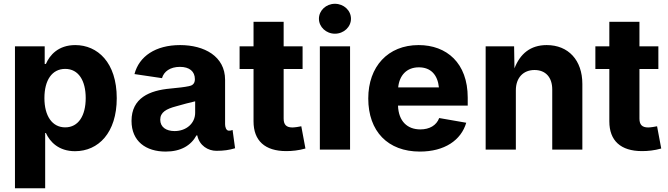

<svg xmlns="http://www.w3.org/2000/svg" viewBox="-20 -791 3533 1015"><path d="M59.1 204.1H218.8V-87.9H222.7C243.7 -41 290.5 8.3 376.5 8.3C500 8.3 597.2 -88.9 597.2 -272C597.2 -461.4 495.1 -552.7 377.9 -552.7C288.1 -552.7 242.7 -499.5 222.7 -453.1H216.3V-545.9H59.1ZM324.7 -117.7C255.4 -117.7 214.8 -178.7 214.8 -272.5C214.8 -367.2 254.9 -426.8 324.7 -426.8C395.5 -426.8 433.1 -364.3 433.1 -272.5C433.1 -180.2 395 -117.7 324.7 -117.7Z M856 10.3C936 10.3 989.7 -22 1018.6 -75.2H1022.9C1034.2 -20.5 1080.6 6.3 1124 6.3C1163.1 6.3 1191.9 2 1222.7 -7.3L1209.5 -104C1202.1 -101.1 1197.8 -100.1 1190.4 -100.1C1174.8 -100.1 1169.9 -120.6 1169.9 -134.3V-369.1C1169.9 -493.7 1059.6 -552.7 932.1 -552.7C802.2 -552.7 715.3 -493.2 690.9 -399.4L836.4 -377.9C846.2 -413.1 879.9 -437.5 931.2 -437.5C981.4 -437.5 1010.3 -413.6 1010.3 -372.1C1010.3 -344.7 992.2 -337.9 978 -335.4C955.6 -330.6 925.3 -327.1 879.9 -322.8C771 -313 675.3 -273.4 675.3 -151.9C675.3 -43.9 751.5 10.3 856 10.3ZM902.8 -98.1C858.9 -98.1 827.1 -118.7 827.1 -158.2C827.1 -197.8 859.4 -215.3 911.1 -229C948.2 -240.2 981.4 -248 1011.7 -255.4V-194.8C1011.7 -139.2 965.3 -98.1 902.8 -98.1Z M1320.3 -675.8V-545.9H1246.6V-426.3H1320.3V-149.4C1320.3 -47.4 1380.4 7.8 1493.2 7.8C1523.9 7.8 1558.6 4.4 1594.7 -5.9L1572.8 -123.5C1563 -121.1 1537.6 -117.2 1525.9 -117.2C1493.2 -117.2 1479.5 -132.3 1479.5 -164.1V-426.3H1579.6V-545.9H1479.5V-675.8Z M1670.9 0H1830.6V-545.9H1670.9ZM1750.5 -612.8C1797.4 -612.8 1835.4 -648.4 1835.4 -691.9C1835.4 -735.8 1797.4 -771 1750.5 -771C1704.1 -771 1666 -735.8 1666 -691.9C1666 -648.4 1704.1 -612.8 1750.5 -612.8Z M2199.7 10.3C2329.6 10.3 2417.5 -49.3 2444.8 -142.1L2301.8 -167C2287.1 -127.9 2250.5 -106.9 2202.1 -106.9C2133.8 -106.9 2086.9 -149.4 2084 -232.9H2452.6V-274.9C2452.6 -458 2341.3 -552.7 2192.9 -552.7C2030.8 -552.7 1926.8 -439 1926.8 -270.5C1926.8 -96.7 2030.3 10.3 2199.7 10.3ZM2085 -329.1C2091.3 -392.1 2129.4 -435.1 2194.3 -435.1C2257.8 -435.1 2293.5 -395 2300.3 -329.1Z M2707 -313.5C2707 -380.9 2747.1 -420.9 2805.7 -420.9C2864.3 -420.9 2899.4 -382.3 2899.4 -317.9V0H3058.6V-347.2C3058.6 -473.1 2984.4 -552.7 2870.1 -552.7C2783.7 -552.7 2729.5 -506.3 2699.7 -429.7L2697.8 -545.9H2547.4V0H2707Z M3201.2 -675.8V-545.9H3127.4V-426.3H3201.2V-149.4C3201.2 -47.4 3261.2 7.8 3374 7.8C3404.8 7.8 3439.5 4.4 3475.6 -5.9L3453.6 -123.5C3443.8 -121.1 3418.5 -117.2 3406.7 -117.2C3374 -117.2 3360.4 -132.3 3360.4 -164.1V-426.3H3460.4V-545.9H3360.4V-675.8Z"/></svg>

Font: Raveo
Style: Bold
Weight: 700
Designer: Jakub Foglar, Rasmus Andersson (Inter)
Foundry: Jakubfoglar.com
Version: Version 1.100;Glyphs 3.2.3 (3260)